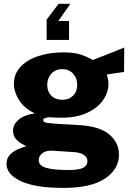

<svg xmlns="http://www.w3.org/2000/svg" viewBox="-20 -794 671 986"><path d="M219.5 -589V-693.5L281 -774.5H341.5L279.5 -686H334.5V-589ZM305.5 171Q160 171 86.8 136.2Q13.5 101.5 13.5 48Q13.5 22 27.5 5Q41.5 -12 60.8 -22Q80 -32 95.8 -36.8Q111.5 -41.5 115 -43Q107.5 -47 91 -56Q74.5 -65 60.8 -81.5Q47 -98 47 -124.5Q47 -154 74.8 -178.8Q102.5 -203.5 159 -212Q105.5 -236.5 78.5 -279Q51.5 -321.5 51.5 -363.5Q51.5 -415 85.8 -451.2Q120 -487.5 177.8 -506.2Q235.5 -525 305.5 -525Q360 -525 394 -513.8Q428 -502.5 457 -486Q470 -491 489.5 -498.8Q509 -506.5 531.8 -515.2Q554.5 -524 576.8 -533.2Q599 -542.5 618 -550L617 -424.5L528.5 -411.5Q532.5 -399 534.8 -385.2Q537 -371.5 537 -364Q537 -320 509.5 -280Q482 -240 428 -214.8Q374 -189.5 294.5 -189.5Q284 -189.5 265 -190.2Q246 -191 234.5 -192Q216 -190.5 208.8 -186.8Q201.5 -183 201.5 -177Q201.5 -165.5 224 -162.8Q246.5 -160 288.5 -157Q303.5 -156.5 331.8 -155Q360 -153.5 393.5 -151Q495 -144 543 -102Q591 -60 591 0.5Q591 74.5 519.5 122.8Q448 171 305.5 171ZM332.5 79Q388 79 408.5 67Q429 55 429 34Q429 14 410.5 1.5Q392 -11 358 -13L252 -20Q226.5 -21.5 210.5 -14.5Q194.5 -7.5 186.8 4Q179 15.5 179 28Q179 56.5 216.5 67.8Q254 79 332.5 79ZM299.5 -281.5Q334 -281.5 355.2 -302.5Q376.5 -323.5 376.5 -358Q376.5 -393 355.2 -416Q334 -439 299.5 -439Q265 -439 243.8 -415.8Q222.5 -392.5 222.5 -358Q222.5 -324 243.5 -302.8Q264.5 -281.5 299.5 -281.5Z"/></svg>

Font: Public Sans ExtraBold
Style: Regular
Weight: 800
Designer: The Public Sans Project Authors: Dan O. Williams and USWDS (Libre Franklin designed by Pablo Impallari and Rodrigo Fuenz
Version: Version 1.007